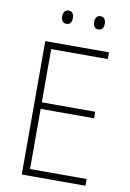

<svg xmlns="http://www.w3.org/2000/svg" viewBox="-97 -953 684 1012"><g transform="rotate(10 245.0 -447.0)"><path d="M434 0H93V-714H434V-678H131V-393H417V-358H131V-36H434ZM158 -858Q158 -873 165 -883.5Q172 -894 186 -894Q202 -894 208.5 -884Q215 -874 215 -858Q215 -842 208.5 -832.5Q202 -823 186 -823Q172 -823 165 -833Q158 -843 158 -858ZM329 -859Q329 -874 336 -884Q343 -894 357 -894Q372 -894 379 -884Q386 -874 386 -859Q386 -843 379.5 -833Q373 -823 357 -823Q343 -823 336 -833Q329 -843 329 -859Z"/></g></svg>

Font: Noto Sans Georgian SemiCondensed ExtraLight
Style: Regular
Weight: 200
Width: 4
Designer: Monotype Design Team, Akaki Razmadze
Foundry: Google LLC
Version: Version 2.005; ttfautohint (v1.8.4.7-5d5b)